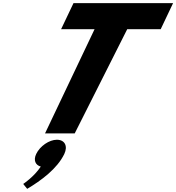

<svg xmlns="http://www.w3.org/2000/svg" viewBox="-20 -845 1116 1216"><path d="M340.1 40C390.1 40 411.1 80 387.3 130C343.1 223 239.9 299 152.2 351L127 320C127 320 195.4 275 238.3 210C204.5 201 190.3 170 209.3 130C233.1 80 292.1 40 340.1 40ZM366.9 -660H578.9L265.1 0H453.1L785.7 -660H997.7L1076.1 -825H445.4Z"/></svg>

Font: Hussar
Style: BdSuprExtOblFive
Weight: 700
Foundry: Cannot Into Space Fonts
Version: Version 2.00